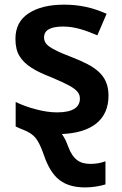

<svg xmlns="http://www.w3.org/2000/svg" viewBox="-20 -572 530 832"><path d="M350.1 240.2C381.8 240.2 418 233.4 437 227.1V127C417 134.3 395.5 138.2 372.1 138.2C325.2 138.2 296.4 119.1 274.9 62C267.6 41 258.8 23.4 248 8.8C378.9 3.4 450.2 -54.2 450.2 -157.2C450.2 -250 389.6 -285.2 293.9 -323.2C261.2 -335.4 236.3 -346.2 218.8 -355.5C183.1 -373.5 170.9 -387.2 170.9 -410.2C170.9 -441.4 198.7 -457 253.9 -457C304.7 -457 351.1 -440.4 401.9 -418.9L441.9 -512.2C381.8 -539.1 324.7 -551.8 257.8 -551.8C193.8 -551.8 143.1 -539.6 104.5 -514.6C65.9 -489.7 46.9 -452.6 46.9 -403.8C46.9 -373 52.7 -348.1 64.5 -329.1C87.9 -290 133.3 -263.7 203.1 -236.8C237.8 -222.2 263.7 -210 281.7 -200.2C316.9 -180.2 326.2 -165.5 326.2 -144C326.2 -108.4 296.9 -85 228 -85C199.2 -85 168.9 -89.4 136.7 -98.1C104 -106.4 74.7 -117.2 47.9 -129.9V-23.9C60.1 -18.6 69.8 -13.2 83 -8.8C106.4 0.5 123.5 12.2 134.8 26.4C145.5 40.5 155.8 60.5 165 85.9C197.3 182.1 237.3 240.2 350.1 240.2Z"/></svg>

Font: Noto Reveo Sans
Style: Regular
Weight: 600
Designer: Monotype Design Team
Foundry: Monotype Imaging Inc.
Version: Version 2.007